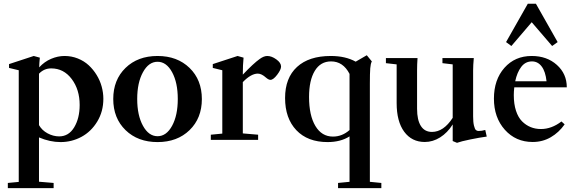

<svg xmlns="http://www.w3.org/2000/svg" viewBox="-20 -732 3009 1005"><path d="M21 252.9V225.6L78.1 220.2V-364.3L27.3 -376.5V-396.5L156.7 -439L188.5 -430.2Q185.5 -400.9 185.1 -379.4Q212.4 -409.2 247.6 -424.1Q282.7 -439 317.9 -439Q354.5 -439 387.5 -425.8Q420.4 -412.6 444.3 -390.4Q468.3 -368.2 485.8 -339.6Q503.4 -311 512.2 -278.8Q521 -246.6 521 -214.8Q521 -148.4 489 -95.7Q457 -43 406.2 -15.6Q355.5 11.7 296.9 11.7Q241.7 11.7 184.1 -12.7V219.2L260.7 225.6V252.9ZM248 -374Q210.4 -374 184.1 -346.2V-77.1Q199.7 -49.8 229.2 -33.9Q258.8 -18.1 289.6 -18.1Q339.8 -18.1 368.4 -65.7Q397 -113.3 397 -182.6Q397 -263.2 355.2 -318.6Q313.5 -374 248 -374Z M572.8 -213.9Q572.8 -314 637 -376.5Q701.2 -439 804.7 -439Q907.7 -439 972.2 -376.5Q1036.6 -314 1036.6 -213.4Q1036.6 -113.3 972.2 -50.8Q907.7 11.7 804.7 11.7Q701.7 11.7 637.2 -50.8Q572.8 -113.3 572.8 -213.9ZM728.3 -73.7Q758.3 -19 804.7 -19Q851.1 -19 880.9 -73.7Q910.6 -128.4 910.6 -213.9Q910.6 -299.3 880.9 -354Q851.1 -408.7 804.7 -408.7Q758.3 -408.7 728.3 -354Q698.2 -299.3 698.2 -213.9Q698.2 -128.4 728.3 -73.7Z M1083.5 0V-26.9L1143.6 -32.7V-364.3L1093.8 -376.5V-396.5L1223.6 -439L1254.9 -430.2Q1251 -391.1 1251 -347.7V-341.3Q1307.6 -400.9 1339.4 -423.3Q1360.8 -439 1378.9 -439Q1401.9 -439 1426.5 -421.1Q1451.2 -403.3 1451.2 -383.8Q1451.2 -367.7 1430.9 -340.8Q1410.6 -314 1395.5 -314Q1386.2 -314 1373 -325.2Q1349.1 -346.7 1329.6 -346.7Q1293.9 -346.7 1251 -302.2V-33.7L1331.1 -26.9V0Z M1749.5 252.9V225.6L1809.6 219.7V-18.1Q1762.7 11.7 1694.8 11.7Q1590.3 11.7 1531.2 -50.5Q1472.2 -112.8 1472.2 -218.8Q1472.2 -324.2 1534.7 -381.6Q1597.2 -439 1711.4 -439Q1788.6 -439 1841.8 -409.2L1899.9 -442.9L1926.3 -410.6Q1919.9 -398.9 1918 -374.5Q1916 -350.1 1916 -293.5V219.7L1976.1 225.6V252.9ZM1722.7 -17.1Q1771 -17.1 1809.6 -51.3V-345.2Q1775.9 -410.6 1712.9 -410.6Q1657.7 -410.6 1627.7 -361.1Q1597.7 -311.5 1597.7 -224.6Q1597.7 -127.9 1630.9 -72.5Q1664.1 -17.1 1722.7 -17.1Z M2203.6 11.2Q2135.3 11.2 2095.7 -42.5Q2056.2 -96.2 2056.2 -192.4V-395L2000 -401.4V-428.2H2165.5Q2163.1 -394 2163.1 -363.3V-162.6Q2163.1 -104 2182.9 -72.8Q2202.6 -41.5 2241.2 -41.5Q2301.8 -41.5 2349.6 -115.2V-395L2295.9 -401.4V-428.2H2460Q2456.5 -390.1 2456.5 -363.3V-122.6Q2456.5 -92.3 2460.9 -74.5Q2465.3 -56.6 2470.9 -51.5Q2476.6 -46.4 2484.9 -46.4Q2502.4 -46.4 2520 -51.8L2527.8 -17.1Q2491.2 -12.2 2442.1 -2.2Q2393.1 7.8 2372.1 15.6L2349.6 6.3V-80.6Q2322.3 -37.1 2283.9 -12.9Q2245.6 11.2 2203.6 11.2Z M2656.7 -491.2 2628.9 -511.7 2742.7 -712.4H2785.2L2898.9 -511.7L2870.1 -491.2L2763.2 -615.7ZM2768.1 11.2Q2679.7 11.2 2622.6 -52.7Q2565.4 -116.7 2565.4 -215.8Q2565.4 -314.9 2620.4 -377Q2675.3 -439 2763.2 -439Q2842.8 -439 2894.8 -392.3Q2946.8 -345.7 2946.8 -274.9H2671.9Q2669.4 -252 2669.4 -234.4Q2669.4 -187.5 2680.9 -152.3Q2692.4 -117.2 2712.6 -96.9Q2732.9 -76.7 2757.6 -66.7Q2782.2 -56.6 2811.5 -56.6Q2867.2 -56.6 2918.9 -96.2L2935.5 -81.1Q2905.8 -38.6 2863 -13.7Q2820.3 11.2 2768.1 11.2ZM2764.6 -410.6Q2730 -410.6 2708.3 -381.8Q2686.5 -353 2676.8 -306.6H2840.8Q2835.4 -357.4 2815.4 -384Q2795.4 -410.6 2764.6 -410.6Z"/></svg>

Font: Elstob 14pt SemiBold
Style: Regular
Weight: 600
Designer: Peter S. Baker
Version: Version 1.015